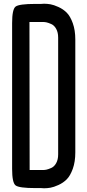

<svg xmlns="http://www.w3.org/2000/svg" viewBox="-20 -814 469 1030"><path d="M45 2V-600V-690Q45 -764 63.5 -778.5Q82 -793 170 -793H201Q207 -794 216 -794Q233 -794 250.5 -791Q268 -788 293.5 -776.5Q319 -765 338 -746Q357 -727 370.5 -689.5Q384 -652 384 -602V4Q384 54 370.5 91.5Q357 129 338 148Q319 167 293.5 178.5Q268 190 250.5 193Q233 196 216 196L201 195H170Q82 195 63.5 180.5Q45 166 45 92ZM138 -696 139 98H211H212Q220 98 229.5 96Q239 94 255 87Q271 80 281.5 61Q292 42 292 14V-369V-390V-612Q292 -640 281.5 -659Q271 -678 255 -685Q239 -692 229.5 -694Q220 -696 212 -696H211Z"/></svg>

Font: Soda Fountain
Style: Regular
Weight: 400
Version: Version 1.0